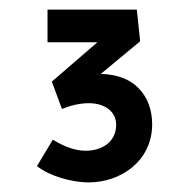

<svg xmlns="http://www.w3.org/2000/svg" viewBox="-20 -792 382 400"><path d="M165 -412C232 -412 297 -457 297 -533C297 -564 287 -590 268 -609C249 -628 223 -637 190 -638L272 -706L265 -772H79V-704H183L88 -622L109 -565C126 -572 146 -577 165 -577C198 -577 222 -560 222 -532C222 -496 192 -478 159 -478C139 -478 118 -484 90 -501L57 -446C82 -426 128 -412 165 -412Z"/></svg>

Font: Lexend Peta
Style: Regular
Weight: 400
Designer: Bonnie Shaver-Troup, Thomas Jockin
Foundry: Lexend
Version: Version 1.007